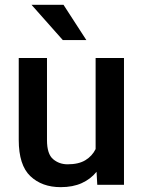

<svg xmlns="http://www.w3.org/2000/svg" viewBox="-20 -770 596 800"><path d="M385.3 0 382.3 -54.2Q357.9 -23.9 320.8 -7.1Q283.7 9.8 232.9 9.8Q154.8 9.8 106.4 -36.1Q58.1 -82 58.1 -187V-528.3H175.8V-186Q175.8 -128.4 201.2 -106.9Q226.6 -85.4 261.7 -85.4Q308.1 -85.4 336.2 -102.8Q364.3 -120.1 378.4 -148.9V-528.3H496.6V0ZM244.6 -750 339.8 -603H241.7L111.3 -750Z"/></svg>

Font: Vazirmatn RD Medium
Style: Regular
Weight: 500
Designer: Saber Rastikerdar
Foundry: Saber Rastikerdar
Version: Version 33.003